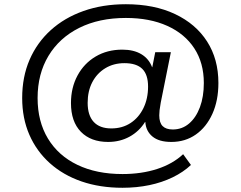

<svg xmlns="http://www.w3.org/2000/svg" viewBox="-20 -734 1140 909"><path d="M560 155Q453 155 366 125Q279 95 216 38.5Q153 -18 119 -96Q85 -174 85 -270Q85 -370 120 -451Q155 -532 220 -591Q285 -650 375.5 -682Q466 -714 576 -714Q710 -714 808.5 -667.5Q907 -621 960.5 -537.5Q1014 -454 1014 -341Q1014 -258 985.5 -195Q957 -132 907 -97Q857 -62 791 -62Q733 -62 702 -87.5Q671 -113 668 -156L667 -157Q639 -112 593.5 -87Q548 -62 492 -62Q410 -62 363 -110Q316 -158 316 -246Q316 -319 347 -376.5Q378 -434 433 -466.5Q488 -499 559 -499Q613 -499 649 -477.5Q685 -456 700 -416H701L715 -487H789L741 -248Q737 -226 735.5 -212.5Q734 -199 734 -188Q734 -153 750 -137Q766 -121 798 -121Q842 -121 875 -149Q908 -177 926.5 -226.5Q945 -276 945 -341Q945 -436 900 -505Q855 -574 772 -611.5Q689 -649 576 -649Q449 -649 355 -602Q261 -555 209.5 -469.5Q158 -384 158 -270Q158 -159 207 -78Q256 3 346.5 46.5Q437 90 560 90Q650 90 724 66Q798 42 847 -4L884 47Q848 81 797.5 105.5Q747 130 687 142.5Q627 155 560 155ZM507 -126Q559 -126 598 -151.5Q637 -177 659 -222Q681 -267 681 -324Q681 -381 653.5 -408Q626 -435 569 -435Q518 -435 478.5 -411Q439 -387 417 -345Q395 -303 395 -247Q395 -188 423.5 -157Q452 -126 507 -126Z"/></svg>

Font: Nunito Sans 7pt SemiExpanded
Style: Regular
Weight: 400
Width: 6
Designer: Vernon Adams
Foundry: Vernon Adams
Version: Version 3.101;gftools[0.9.27]